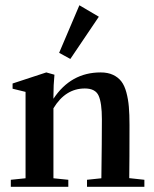

<svg xmlns="http://www.w3.org/2000/svg" viewBox="-20 -717 592 737"><path d="M250 -490.7 207 -514.2 284.7 -696.8 359.4 -652.8ZM21.5 0V-26.9L78.1 -32.7V-364.3L28.3 -376.5V-396.5L157.7 -439L189 -430.2Q185.1 -391.1 185.1 -347.7V-337.9Q252 -439 366.2 -439Q394 -439 413.8 -429.7Q433.6 -420.4 445.8 -404.5Q458 -388.7 465.1 -362.3Q472.2 -335.9 474.6 -306.9Q477.1 -277.8 477.1 -237.3Q477.1 -99.6 476.1 -33.2L534.2 -26.9V0H314V-26.9L369.1 -32.7Q371.1 -180.2 371.1 -259.3Q371.1 -321.8 358.6 -349.6Q346.2 -377.4 305.7 -377.4Q231 -377.4 185.1 -301.3V-32.7L242.2 -26.9V0Z"/></svg>

Font: Elstob 14pt SemiBold
Style: Regular
Weight: 600
Designer: Peter S. Baker
Version: Version 1.015